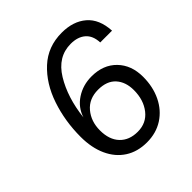

<svg xmlns="http://www.w3.org/2000/svg" viewBox="-194 -858 1012 1012"><g transform="rotate(-45 312.0 -352.5)"><path d="M102 -257Q102 -374 137.5 -479Q173 -584 244.5 -650Q316 -716 420 -716Q505 -716 557.5 -671Q610 -626 615 -536H527Q525 -588 494.5 -614.5Q464 -641 412 -641Q315 -641 257.5 -547Q200 -453 185 -319Q203 -376 253.5 -409Q304 -442 368 -442Q455 -442 507 -388.5Q559 -335 559 -248Q559 -174 530.5 -115Q502 -56 450 -22.5Q398 11 329 11Q259 11 208 -22Q157 -55 129.5 -115.5Q102 -176 102 -257ZM475 -233Q475 -294 441.5 -331Q408 -368 343 -368Q275 -368 236.5 -322Q198 -276 198 -209Q198 -140 234.5 -101.5Q271 -63 334 -63Q399 -63 437 -111.5Q475 -160 475 -233Z"/></g></svg>

Font: CBA Beacon Sans
Style: Italic
Weight: 400
Italic angle: -13°
Designer: Wei Huang
Foundry: Wei Huang
Version: Version 1.002